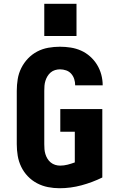

<svg xmlns="http://www.w3.org/2000/svg" viewBox="-20 -991 640 1019"><path d="M296 8Q265 8 234.5 2Q204 -4 176.5 -18.5Q149 -33 127.5 -55.5Q106 -78 92.5 -106Q79 -134 74 -164.5Q69 -195 69 -226V-509Q69 -540 74 -571Q79 -602 93 -630Q107 -658 128.5 -680.5Q150 -703 177.5 -717.5Q205 -732 236 -737.5Q267 -743 298 -743Q327 -743 355.5 -738.5Q384 -734 410 -722.5Q436 -711 458 -691.5Q480 -672 495 -647.5Q510 -623 517.5 -595Q525 -567 525 -538H379Q379 -555 374 -571Q369 -587 358 -599.5Q347 -612 331 -617.5Q315 -623 298 -623Q285 -623 272 -619Q259 -615 249 -606.5Q239 -598 232 -586.5Q225 -575 221 -562Q217 -549 216 -536Q215 -523 215 -509V-226Q215 -212 216 -199Q217 -186 221 -173Q225 -160 232 -148.5Q239 -137 249.5 -128.5Q260 -120 273 -116Q286 -112 299 -112Q319 -112 338.5 -117Q358 -122 377 -129V-292H300V-412H523V-49Q470 -23 412.5 -7.5Q355 8 296 8ZM215 -800V-971H386V-800Z"/></svg>

Font: Iosevka SS04 Heavy Extended
Style: Regular
Weight: 900
Width: 7
Monospace: yes
Designer: Belleve Invis
Foundry: Belleve Invis
Version: Version 19.0.0; ttfautohint (v1.8.4)